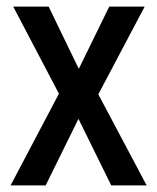

<svg xmlns="http://www.w3.org/2000/svg" viewBox="-20 -626 474 580"><path d="M158 -343 12 -66H118L217 -267L316 -66H423L277 -341L417 -606H310L218 -418L127 -606H20Z"/></svg>

Font: Noto Sans Malayalam UI Condensed Medium
Style: Regular
Weight: 500
Width: 3
Designer: Jelle Bosma - Monotype Design Team
Foundry: Monotype Imaging Inc.
Version: Version 2.104